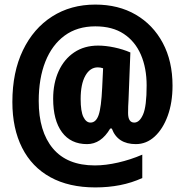

<svg xmlns="http://www.w3.org/2000/svg" viewBox="-20 -743 807 838"><path d="M733 -369Q733 -295 712 -237.5Q691 -180 655 -147Q619 -114 573 -114Q493 -114 468 -182H461Q421 -114 360 -114Q289 -114 250.5 -166Q212 -218 212 -312Q212 -380 236 -432.5Q260 -485 304 -514.5Q348 -544 408 -544Q441 -544 479 -536Q517 -528 549 -514L541 -308Q540 -294 539.5 -279Q539 -264 539 -250Q539 -208 566 -208Q589 -208 604.5 -243.5Q620 -279 620 -370Q620 -446 595 -504Q570 -562 520.5 -595Q471 -628 396 -628Q317 -628 262 -587.5Q207 -547 178 -474Q149 -401 149 -302Q149 -169 211 -95Q273 -21 394 -21Q441 -21 495.5 -33.5Q550 -46 601 -68V34Q555 55 504 65Q453 75 396 75Q281 75 200 30.5Q119 -14 76.5 -98Q34 -182 34 -298Q34 -428 80 -523.5Q126 -619 207.5 -671Q289 -723 396 -723Q497 -723 572.5 -679Q648 -635 690.5 -555.5Q733 -476 733 -369ZM332 -311Q332 -257 344 -232.5Q356 -208 375 -208Q399 -208 410.5 -241Q422 -274 426 -361L430 -445Q418 -449 407 -449Q373 -449 352.5 -412.5Q332 -376 332 -311Z"/></svg>

Font: Noto Sans Khmer UI ExtraCondensed Black
Style: Regular
Weight: 900
Width: 2
Designer: Danh Hong and the Monotype Design Team
Foundry: Monotype Imaging Inc.
Version: Version 2.002; ttfautohint (v1.8.4.7-5d5b)